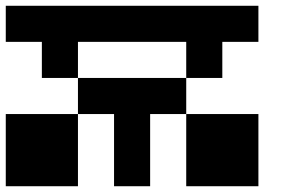

<svg xmlns="http://www.w3.org/2000/svg" viewBox="-20 -770 1040 665"><path d="M625 -625H250V-500H125V-625H0V-750H875V-625H750V-500H625ZM250 -500H625V-375H500V-125H375V-375H250ZM0 -125V-375H250V-125ZM875 -125H625V-375H875Z"/></svg>

Font: Press Start 2P
Style: Regular
Weight: 400
Designer: CodeMan38
Foundry: CodeMan38
Version: Version 3.000